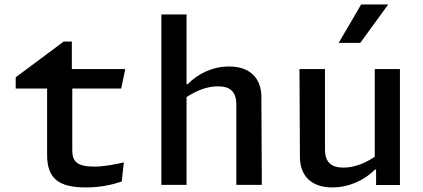

<svg xmlns="http://www.w3.org/2000/svg" viewBox="-20 -830 1900 862"><path d="M50.5 -432.5H191.5V-134C191.5 -28.5 244 11.5 365 11.5C432 11.5 485 -1 526.5 -15L536 -101C502 -93 449 -82 402.5 -82C324 -82 304.5 -107 304.5 -154.5V-432.5H524L542.5 -520H302.5V-643.5H266L50.5 -483Z M1155.5 0 1153.5 -395.5C1153 -480 1101.5 -531.5 1008.5 -531.5C935 -531.5 869.5 -500 822.5 -452H817.5V-765H704.5V0H817.5V-394C861.5 -423 909.5 -442.5 958.5 -442.5C1009 -442.5 1041 -422 1041 -361V0Z M1324.5 -520 1326.5 -125C1327 -40 1378.5 11.5 1471.5 11.5C1545.5 11.5 1616 -20 1663 -68.5H1668.5V0.5H1775.5V-520H1662.5V-126C1618.5 -97 1571 -77.5 1521.5 -77.5C1471.5 -77.5 1439 -98 1439 -159V-520ZM1500.5 -637.5 1601.5 -810H1723L1597.5 -637.5Z"/></svg>

Font: Monaspace Argon Medium
Style: Regular
Weight: 500
Designer: Riley Cran & the Lettermatic Team
Foundry: Lettermatic
Version: Version 1.000 (Monaspace Argon)